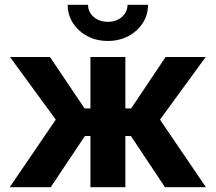

<svg xmlns="http://www.w3.org/2000/svg" viewBox="-20 -785 904 805"><path d="M20.7 0 213.8 -283.4 22 -545.9H189.6L334.4 -330.6H359.2V-545.9H505.6V-330.6H529.9L674.3 -545.9H842.3L650.8 -283.4L843.4 0H671.8L528.9 -214.7H505.6V0H359.2V-214.7H335.9L192.5 0ZM432.2 -613.3Q384.4 -613.3 346.4 -633.5Q308.3 -653.6 286 -688.2Q263.7 -722.7 263.7 -765H349.2Q349.2 -734.4 372.9 -713.9Q396.6 -693.5 432.2 -693.5Q467.4 -693.5 491 -713.9Q514.6 -734.4 514.6 -765H600.7Q600.7 -722.7 578.4 -688.3Q556.2 -653.9 518.2 -633.6Q480.1 -613.3 432.2 -613.3Z"/></svg>

Font: Adwaita Sans
Style: Regular
Weight: 400
Designer: Rasmus Andersson
Foundry: rsms
Version: Version 4.001;git-9221beed3